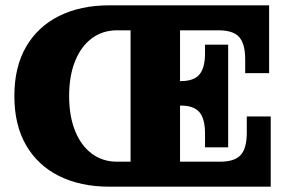

<svg xmlns="http://www.w3.org/2000/svg" viewBox="-20 -702 1095 722"><path d="M391 0Q283 0 202.5 -40Q122 -80 78 -156Q34 -232 34 -341Q34 -450 78 -526Q122 -602 202.5 -642Q283 -682 391 -682H471V-588H420Q366 -588 325.5 -558Q285 -528 262.5 -472.5Q240 -417 240 -341Q240 -265 262.5 -209.5Q285 -154 325.5 -124Q366 -94 420 -94H471V0ZM471 0V-682H657V0ZM657 0V-94H998V0ZM751 -200Q751 -255 730 -280Q709 -305 660 -305H838V-148H751ZM657 -305V-397H838V-305ZM808 -94Q863 -94 885.5 -119.5Q908 -145 908 -203V-264H998V-94ZM660 -397Q709 -397 730 -422Q751 -447 751 -502V-534H838V-397ZM657 -588V-682H992V-588ZM902 -479Q902 -537 879.5 -562.5Q857 -588 802 -588H992V-427H902Z"/></svg>

Font: Montagu Slab
Style: Bold
Weight: 700
Designer: Florian Karsten
Foundry: Florian Karsten
Version: Version 1.000